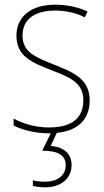

<svg xmlns="http://www.w3.org/2000/svg" viewBox="-20 -558 444 818"><path d="M285 145C285 98 253 68 196 64L222 8C316 -1 362 -53 362 -130C362 -226 287 -251 207 -284C132 -315 76 -334 76 -407C76 -477 130 -513 215 -513C260 -513 310 -502 341 -484L353 -509C317 -526 269 -538 215 -538C110 -538 50 -485 50 -407C50 -317 116 -292 199 -259C277 -229 335 -206 335 -131C335 -59 291 -15 189 -15C134 -15 82 -29 38 -53V-23C70 -7 125 10 189 10H196L160 84C225 84 260 102 260 146C260 191 222 216 173 216C152 216 136 215 120 210V234C135 238 153 240 173 240C239 240 285 203 285 145Z"/></svg>

Font: Noto Sans Thai Looped SemiCondensed Thin
Style: Regular
Weight: 100
Width: 4
Designer: Sasikarn Vongin, Ben Mitchell
Foundry: The Fontpad Ltd
Version: Version 1.001